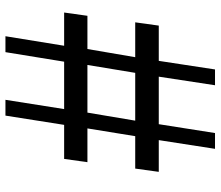

<svg xmlns="http://www.w3.org/2000/svg" viewBox="-72 -738 810 705"><g transform="rotate(-90 332.5 -385.0)"><path d="M171 -206.5H54.5L66.5 -293H185.5L214 -468.5H90L102 -554H227L261 -769.5H319L285 -554H459L494 -769.5H552.5L517.5 -554H639.5L627.5 -468.5H505.5L475.5 -293H603.5L591.5 -206.5H462L430.5 0H372.5L404 -206.5H229.5L197 0H139ZM418 -293 447 -468.5H272L242.5 -293Z"/></g></svg>

Font: Merriweather 24pt SemiBold
Style: Italic
Weight: 600
Italic angle: -7.8°
Version: Version 2.101